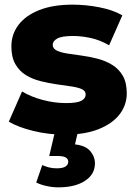

<svg xmlns="http://www.w3.org/2000/svg" viewBox="-20 -571 587 827"><path d="M258 9Q189 9 123.5 -7Q58 -23 18 -47L75 -177Q113 -154 164 -140.5Q215 -127 264 -127Q312 -127 330.5 -137Q349 -147 349 -164Q349 -180 331.5 -187.5Q314 -195 285.5 -199Q257 -203 223 -208Q189 -213 154.5 -221.5Q120 -230 91.5 -247.5Q63 -265 46 -295Q29 -325 29 -371Q29 -423 59.5 -463.5Q90 -504 149 -527.5Q208 -551 293 -551Q350 -551 408.5 -539.5Q467 -528 507 -505L450 -376Q410 -399 370 -407.5Q330 -416 294 -416Q246 -416 226.5 -405Q207 -394 207 -378Q207 -362 224 -353.5Q241 -345 269.5 -340.5Q298 -336 332 -331.5Q366 -327 400.5 -318Q435 -309 463.5 -291.5Q492 -274 509 -244.5Q526 -215 526 -169Q526 -119 495.5 -79Q465 -39 405.5 -15Q346 9 258 9ZM231 236Q206 236 179.5 230Q153 224 136 215L162 140Q175 146 190.5 150Q206 154 224 154Q251 154 262.5 146Q274 138 274 126Q274 114 263.5 107.5Q253 101 229 101H192L218 -9H317L303 51Q349 56 369 80Q389 104 389 132Q389 180 346 208Q303 236 231 236Z"/></svg>

Font: Montserrat Thin ExtraBold
Style: Regular
Weight: 800
Version: Version 9.000